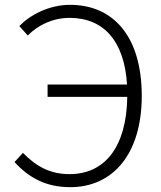

<svg xmlns="http://www.w3.org/2000/svg" viewBox="-20 -762 667 795"><path d="M95 -615C138 -659 200 -688 268 -688C412 -688 495 -589 506 -412H177V-361H507C504 -152 413 -41 268 -41C188 -41 131 -72 75 -129L40 -91C100 -26 170 13 271 13C447 13 567 -124 567 -365C567 -609 451 -742 270 -742C182 -742 103 -699 60 -654Z"/></svg>

Font: Spoqa Han Sans Neo Light
Style: Regular
Weight: 300
Designer: [Spoqa Han Sans Neo] Dong-huui Kim ___ Younghwa Kang ___ Yujin Lee ___ [Noto Sans] Ryoko NISHIZUKA ____ (kana & ideograp
Foundry: Spoqa (http://www.spoqa-han-sans.com)
Version: Version 1.100;hotconv 1.0.109;makeotfexe 2.5.65596